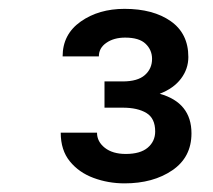

<svg xmlns="http://www.w3.org/2000/svg" viewBox="-20 -736 483 436"><path d="M217.3 -491.5V-551.1H258.5Q292.6 -551.1 308.9 -565.5Q325.3 -579.9 325.3 -602.3Q325.3 -622.5 310.7 -636.5Q296.2 -650.6 264.2 -650.6Q238.6 -650.6 221.6 -638.8Q204.5 -627.1 204.5 -608H122.2Q122.2 -658 163.2 -687Q204.2 -715.9 262.8 -715.9Q327.8 -715.9 367.7 -687.9Q407.7 -659.8 407.7 -606.5Q407.7 -579.5 391 -557.4Q374.3 -535.2 342.7 -523.1Q414.8 -502.8 414.8 -433.2Q414.8 -378.9 371.3 -349.3Q327.8 -319.6 262.8 -319.6Q225.9 -319.6 192.6 -331.9Q159.4 -344.1 138.7 -369.5Q117.9 -394.9 117.9 -434.7H200.3Q200.3 -414.4 218 -400.4Q235.8 -386.4 265.6 -386.4Q298.7 -386.4 315.5 -400.7Q332.4 -415.1 332.4 -437.5Q332.4 -467.3 312.5 -479.4Q292.6 -491.5 258.5 -491.5Z"/></svg>

Font: Inter UI
Style: Regular
Weight: 400
Designer: Rasmus Andersson
Foundry: rsms
Version: Version 2.2